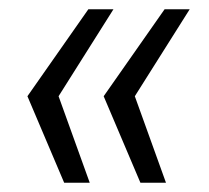

<svg xmlns="http://www.w3.org/2000/svg" viewBox="-20 -471 449 413"><path d="M106 -264 173 -78H118L39 -264L170 -451H224ZM270 -264 337 -78H282L203 -264L334 -451H388Z"/></svg>

Font: Genos Medium
Style: Italic
Weight: 500
Italic angle: -8°
Designer: Robert E. Leuschke
Foundry: Robert E. Leuschke
Version: Version 1.010